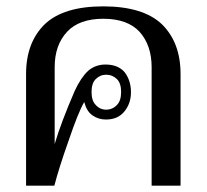

<svg xmlns="http://www.w3.org/2000/svg" viewBox="-20 -584 650 604"><path d="M62 -351C62 -351 62 0 62 0C62 0 151 0 151 0C160 -35 175 -83 196 -142C216 -201 232 -241 245 -263C250 -244 258 -230 271 -221C284 -212 298 -208 313 -208C338 -208 357 -216 371 -233C385 -250 392 -270 392 -294C392 -319 385 -340 372 -357C358 -373 338 -381 312 -381C290 -381 272 -374 257 -361C242 -347 228 -326 215 -298C186 -231 165 -175 152 -131C152 -131 152 -373 152 -373C152 -419 165 -456 191 -484C216 -511 254 -525 305 -525C356 -525 394 -511 419 -484C444 -456 457 -419 457 -373C457 -373 457 0 457 0C457 0 548 0 548 0C548 0 548 -351 548 -351C548 -418 528 -470 489 -508C450 -545 388 -564 305 -564C221 -564 160 -545 121 -508C82 -470 62 -418 62 -351ZM348 -254C339 -244 327 -239 314 -239C301 -239 290 -244 281 -254C272 -263 268 -277 268 -295C268 -312 272 -326 281 -335C290 -344 301 -349 314 -349C327 -349 339 -344 348 -335C357 -326 361 -312 361 -295C361 -277 357 -263 348 -254Z"/></svg>

Font: BUSH 25 TRIRONG
Style: Regular
Weight: 400
Designer: Katatrad Team
Foundry: CadsonDemak